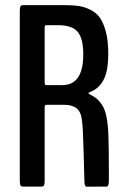

<svg xmlns="http://www.w3.org/2000/svg" viewBox="-20 -722 491 743"><path d="M68.8 0Q62.5 0 59.6 -4.2Q56.6 -8.3 56.6 -22V-679.7Q56.6 -694.3 59.6 -698.2Q62.5 -702.1 68.8 -702.1H232.9Q263.7 -702.1 285.4 -698.7Q307.1 -695.3 330.1 -684.1Q353 -672.9 366.9 -652.8Q380.9 -632.8 389.9 -598.1Q398.9 -563.5 398.9 -514.6Q398.9 -478 393.6 -450.9Q388.2 -423.8 377.4 -407Q366.7 -390.1 354.2 -380.4Q341.8 -370.6 324.2 -363.8Q322.8 -362.3 322.8 -360.8Q322.8 -359.4 324.2 -358.4Q341.8 -350.1 352.8 -341.3Q363.8 -332.5 375 -315.7Q386.2 -298.8 392.1 -270Q397.9 -241.2 399.4 -199.2Q401.4 -161.1 401.4 -24.4Q401.4 0 392.6 0Q316.9 0.5 314.9 0.5Q307.1 0.5 306.6 -21.5Q306.6 -24.9 303.7 -130.9Q300.8 -236.8 297.4 -252.9Q295.9 -272.9 289.3 -286.4Q282.7 -299.8 272.2 -305.9Q261.7 -312 251.5 -314.2Q241.2 -316.4 228 -316.4H158.2Q152.8 -316.4 152.8 -305.7V-22Q152.8 -8.3 149.9 -4.2Q147 0 140.6 0ZM157.7 -392.6H220.7Q302.2 -392.6 302.2 -511.2Q302.2 -574.2 280 -599.4Q257.8 -624.5 205.6 -624.5H158.2Q152.8 -624.5 152.8 -614.7V-405.8Q152.8 -392.6 157.7 -392.6Z"/></svg>

Font: BenchNine
Style: Bold
Weight: 700
Version: Version 1 ; ttfautohint (v0.92.18-e454-dirty) -l 8 -r 50 -G 